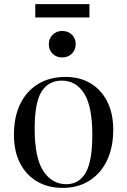

<svg xmlns="http://www.w3.org/2000/svg" viewBox="-20 -902 620 936"><path d="M286 14Q214 14 160.5 -17.5Q107 -49 77.5 -107Q48 -165 48 -245Q48 -333 79 -396Q110 -459 166.5 -493Q223 -527 300 -527Q370 -527 422 -495.5Q474 -464 503 -406.5Q532 -349 532 -270Q532 -183 501.5 -119.5Q471 -56 415.5 -21Q360 14 286 14ZM303 -4Q365 -4 397.5 -59.5Q430 -115 430 -245Q430 -383 390.5 -446Q351 -509 281 -509Q217 -509 183 -456Q149 -403 149 -274Q149 -132 191.5 -68Q234 -4 303 -4ZM283 -622Q255 -622 236.5 -640Q218 -658 218 -686Q218 -714 236.5 -732.5Q255 -751 283 -751Q312 -751 330.5 -733Q349 -715 349 -687Q349 -659 330.5 -640.5Q312 -622 283 -622ZM152 -817V-882H416V-817Z"/></svg>

Font: Display Regular
Style: Regular
Weight: 400
Designer: Latin by Veronika Burian and Jose Scaglione. Greek by Irene Vlachou. Cyrillic by Vera Evstafieva.
Foundry: TypeTogether
Version: Version 3.002